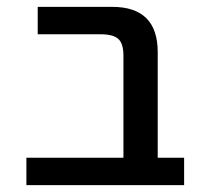

<svg xmlns="http://www.w3.org/2000/svg" viewBox="-20 -540 604 560"><path d="M340 -378Q340 -413 325 -426.5Q310 -440 274 -440H90V-520H307Q440 -520 440 -388V-80H517V0H57V-80H340Z"/></svg>

Font: M PLUS 1p Medium
Style: Regular
Weight: 500
Version: Version 1.062